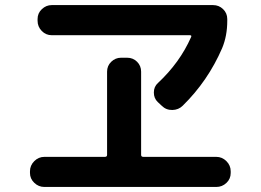

<svg xmlns="http://www.w3.org/2000/svg" viewBox="-20 -743 1040 766"><path d="M610.4 -412.1Q697.3 -493.2 742.2 -594.7Q746.1 -602.5 737.3 -602.5H186.5Q163.1 -602.5 146.5 -619.6Q129.9 -636.7 129.9 -660.2V-667Q129.9 -690.4 147 -706.5Q164.1 -722.7 186.5 -722.7H830.1Q853.5 -722.7 870.1 -706.5Q886.7 -690.4 886.7 -667V-660.2Q886.7 -599.6 866.2 -550.8Q809.6 -419.9 709 -321.3Q692.4 -304.7 667.5 -304.2Q642.6 -303.7 625 -321.3L609.4 -335.9Q593.8 -350.6 593.8 -374Q593.8 -397.5 610.4 -412.1ZM157.2 2.9Q133.8 2.9 116.7 -13.7Q99.6 -30.3 99.6 -52.7V-59.6Q99.6 -83 116.7 -100.1Q133.8 -117.2 157.2 -117.2H398.4Q407.2 -117.2 407.2 -125V-457Q407.2 -480.5 423.8 -496.6Q440.4 -512.7 462.9 -512.7H487.3Q510.7 -512.7 526.9 -496.6Q543 -480.5 543 -457V-125Q543 -117.2 551.8 -117.2H842.8Q866.2 -117.2 883.3 -100.1Q900.4 -83 900.4 -59.6V-52.7Q900.4 -29.3 883.3 -13.2Q866.2 2.9 842.8 2.9Z"/></svg>

Font: Rounded Mgen+ 1m bold
Style: Bold
Weight: 700
Designer: [Source Han Sans]
Ryoko NISHIZUKA  (kana & ideographs); Paul D. Hunt (Latin, Greek & Cyrillic); Wenlong ZHANG  (bopomofo
Version: Version 1.059.20150602